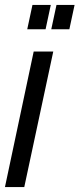

<svg xmlns="http://www.w3.org/2000/svg" viewBox="-44 -755 321 775"><path d="M66 -637H140L161 -735H87ZM163 -637H236L257 -735H184ZM54 0 171 -547H92L-24 0Z"/></svg>

Font: League Gothic Condensed Italic
Style: Regular
Weight: 400
Width: 3
Designer: Tyler Finck
Foundry: The League of Moveable Type
Version: Version 1.001;PS 001.001;hotconv 1.0.56;makeotf.lib2.0.21325